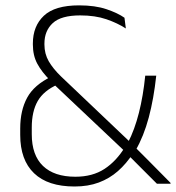

<svg xmlns="http://www.w3.org/2000/svg" viewBox="-20 -668 640 698"><path d="M550.5 0Q539 -11.5 524 -26.5Q509 -41.5 493 -57.5Q477 -73.5 462.8 -87.8Q448.5 -102 438.5 -112L432 -119.5L169.5 -367.5L163.5 -374.5Q131.5 -406.5 115.5 -436.5Q99.5 -466.5 99.5 -506V-510Q99.5 -573 139.5 -610.8Q179.5 -648.5 267.5 -648.5Q326 -648.5 367.2 -634.5Q408.5 -620.5 432.5 -603.5L437.5 -564.5Q407.5 -584 366.8 -598Q326 -612 271.5 -612Q202 -612 171.8 -584Q141.5 -556 141.5 -509.5V-506Q141.5 -472.5 157.2 -445.2Q173 -418 202 -390L455 -149.5L465 -139Q477 -127 490.2 -113.8Q503.5 -100.5 517.2 -86.8Q531 -73 545.2 -58.5Q559.5 -44 573.2 -30.2Q587 -16.5 600 -3V0ZM251 10Q154 10 103.8 -38.2Q53.5 -86.5 53.5 -177.5V-201Q53.5 -266.5 78.8 -313Q104 -359.5 167.5 -390L190 -361Q139 -338.5 117.2 -300.8Q95.5 -263 95.5 -204.5V-180Q95.5 -104 136.2 -64.8Q177 -25.5 254 -25.5Q316.5 -25.5 360 -54Q403.5 -82.5 435 -134.5L445 -149Q469.5 -196.5 485 -257.8Q500.5 -319 508 -393H548Q539 -309 520.8 -240.8Q502.5 -172.5 473 -121.5L464 -111Q439.5 -73 408.8 -46Q378 -19 339.2 -4.5Q300.5 10 251 10Z"/></svg>

Font: Anek Bangla ExtraLight
Style: Regular
Weight: 250
Designer: Sulekha Rajkumar (Bangla), Yesha Goshar (Latin)
Foundry: Ek Type
Version: Version 1.003